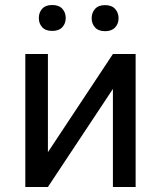

<svg xmlns="http://www.w3.org/2000/svg" viewBox="-20 -743 640 763"><path d="M428.7 -528.3 170.4 -138.2V-528.3H80.6V0H170.4L428.7 -389.6V0H519V-528.3ZM134.3 -671.4Q134.3 -649.4 147.7 -634.8Q161.1 -620.1 187.5 -620.1Q213.9 -620.1 227.5 -634.8Q241.2 -649.4 241.2 -671.4Q241.2 -693.4 227.5 -708.3Q213.9 -723.1 187.5 -723.1Q161.1 -723.1 147.7 -708.3Q134.3 -693.4 134.3 -671.4ZM344.2 -670.4Q344.2 -648.9 357.7 -634Q371.1 -619.1 397.5 -619.1Q423.8 -619.1 437.5 -634Q451.2 -648.9 451.2 -670.4Q451.2 -692.4 437.5 -707.5Q423.8 -722.7 397.5 -722.7Q371.1 -722.7 357.7 -707.5Q344.2 -692.4 344.2 -670.4Z"/></svg>

Font: Roboto Mono
Style: Regular
Weight: 400
Monospace: yes
Designer: Google
Version: Version 3.000